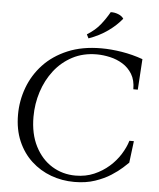

<svg xmlns="http://www.w3.org/2000/svg" viewBox="-59 -919 815 985"><g transform="rotate(5 348.5 -427.0)"><path d="M360 15Q297 15 240 -6Q183 -27 138.5 -68Q94 -109 68.5 -168.5Q43 -228 43 -304Q43 -376 68 -443.5Q93 -511 142.5 -564Q192 -617 266.5 -648.5Q341 -680 440 -680Q490 -680 545.5 -671Q601 -662 654 -643L644 -485H621Q621 -532 602 -563Q583 -594 553 -612.5Q523 -631 487.5 -639Q452 -647 419 -647Q349 -647 294 -618Q239 -589 201 -540Q163 -491 143 -429Q123 -367 123 -300Q123 -212 155.5 -148.5Q188 -85 242.5 -51.5Q297 -18 364 -18Q416 -18 459 -36.5Q502 -55 535.5 -84.5Q569 -114 591.5 -150Q614 -186 624 -220H647L633 -108Q625 -100 603.5 -80.5Q582 -61 548 -39Q514 -17 467 -1Q420 15 360 15ZM471 -869Q490 -870 509.5 -862.5Q529 -855 538 -841Q510 -806 467.5 -775.5Q425 -745 369 -725L359 -745Q401 -771 426.5 -803Q452 -835 471 -869Z"/></g></svg>

Font: Bona Nova
Style: Italic
Weight: 400
Italic angle: -4°
Designer: Mateusz Machalski
Foundry: Capitalics
Version: Version 4.001; ttfautohint (v1.8.3)